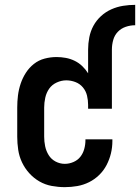

<svg xmlns="http://www.w3.org/2000/svg" viewBox="-20 -763 577 791"><path d="M343 -559Q343 -584 348 -609.5Q353 -635 365 -657Q377 -679 396 -696.5Q415 -714 438.5 -724.5Q462 -735 487 -739Q512 -743 537 -743V-659Q517 -659 498 -652.5Q479 -646 465.5 -632Q452 -618 446.5 -598.5Q441 -579 441 -559ZM247 8Q220 8 193 3Q166 -2 142.5 -15.5Q119 -29 100.5 -49.5Q82 -70 70.5 -94.5Q59 -119 55 -146Q51 -173 51 -200V-320Q51 -345 54 -369.5Q57 -394 65 -418Q73 -442 86.5 -463Q100 -484 119.5 -499.5Q139 -515 163.5 -521.5Q188 -528 213 -528Q232 -528 251 -524.5Q270 -521 287.5 -512.5Q305 -504 319 -490.5Q333 -477 343 -461V-559H441V-315H343V-331Q343 -350 338.5 -369Q334 -388 321.5 -403Q309 -418 290.5 -425Q272 -432 253 -432Q233 -432 213.5 -423Q194 -414 182.5 -397.5Q171 -381 166.5 -360.5Q162 -340 162 -320V-200Q162 -180 166 -160.5Q170 -141 180.5 -124Q191 -107 209 -97.5Q227 -88 247 -88Q265 -88 282.5 -95.5Q300 -103 311 -117Q322 -131 327 -149Q332 -167 332 -186V-189H443V-182Q443 -156 437 -131Q431 -106 419 -83Q407 -60 388.5 -42Q370 -24 347 -12.5Q324 -1 298.5 3.5Q273 8 247 8Z"/></svg>

Font: Iosevka Term Curly
Style: Bold
Weight: 700
Designer: Belleve Invis
Foundry: Belleve Invis
Version: Version 32.3.0